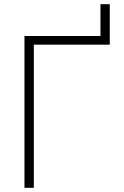

<svg xmlns="http://www.w3.org/2000/svg" viewBox="-20 -900 594 920"><path d="M97.2 0V-727.5H461.4V-879.9H505.9V-686H142.1V0Z"/></svg>

Font: Inter Tight ExtraLight
Style: Regular
Weight: 250
Designer: Rasmus Andersson
Foundry: rsms
Version: Version 3.004